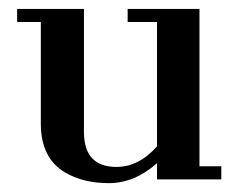

<svg xmlns="http://www.w3.org/2000/svg" viewBox="-20 -399 546 427"><path d="M329.2 -36.1Q279.2 8.3 222.2 8.3Q165.3 8.3 125 -15.3Q70.8 -47.2 70.8 -123.6V-350H18.1V-379.2H166.7V-105.6Q166.7 -27.8 238.9 -27.8Q288.9 -27.8 329.2 -73.6V-350H263.9V-379.2H423.6V-29.2H472.2V0H329.2Z"/></svg>

Font: Sree Krushnadevaraya
Style: Regular
Weight: 400
Designer: Purushoth Kumar Guthula
Foundry: Andhrapradesh Society for Knowledge Networks
Version: Version 1.0.5; ttfautohint (v1.2.42-39fb)